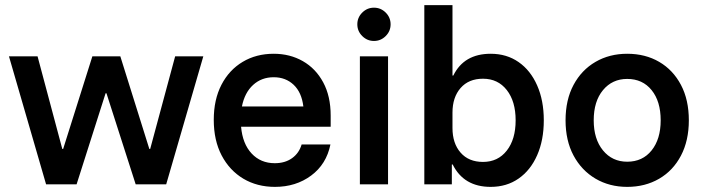

<svg xmlns="http://www.w3.org/2000/svg" viewBox="-20 -720 2753 750"><path d="M160 0 15 -500H126.7L223.3 -138.3H226.7L340.8 -500H450L563.3 -138.3H566.7L664.2 -500H774.2L629.2 0H510L395.8 -355.8H392.5L279.2 0Z M1054.2 10Q984.2 10 930.4 -22.1Q876.7 -54.2 845.8 -112.9Q815 -171.7 815 -251.7Q815 -330.8 845 -388.8Q875 -446.7 927.9 -478.3Q980.8 -510 1049.2 -510Q1112.5 -510 1162.9 -481.2Q1213.3 -452.5 1242.5 -398.3Q1271.7 -344.2 1271.7 -268.3V-225H921.7Q927.5 -158.3 962.9 -120.4Q998.3 -82.5 1053.3 -82.5Q1093.3 -82.5 1120.8 -102.1Q1148.3 -121.7 1158.3 -155.8H1270.8Q1255 -78.3 1195.4 -34.2Q1135.8 10 1054.2 10ZM925 -304.2H1165Q1158.3 -359.2 1127.1 -388.8Q1095.8 -418.3 1049.2 -418.3Q1001.7 -418.3 968.8 -388.3Q935.8 -358.3 925 -304.2Z M1385.8 0V-500H1495.8V0ZM1440.8 -560Q1414.2 -560 1395 -579.2Q1375.8 -598.3 1375.8 -625Q1375.8 -651.7 1395 -670.8Q1414.2 -690 1440.8 -690Q1467.5 -690 1486.7 -670.8Q1505.8 -651.7 1505.8 -625Q1505.8 -598.3 1486.7 -579.2Q1467.5 -560 1440.8 -560Z M1896.7 10Q1791.7 10 1748.3 -77.5H1745V0H1637.5V-700H1747.5V-425H1750.8Q1792.5 -510 1896.7 -510Q1959.2 -510 2005.8 -477.5Q2052.5 -445 2078.3 -386.2Q2104.2 -327.5 2104.2 -250Q2104.2 -172.5 2078.3 -113.8Q2052.5 -55 2005.8 -22.5Q1959.2 10 1896.7 10ZM1866.7 -87.5Q1925 -87.5 1959.6 -131.7Q1994.2 -175.8 1994.2 -250Q1994.2 -324.2 1959.6 -368.3Q1925 -412.5 1866.7 -412.5Q1810.8 -412.5 1779.2 -376.2Q1747.5 -340 1747.5 -280V-220Q1747.5 -160 1779.2 -123.8Q1810.8 -87.5 1866.7 -87.5Z M2430 10Q2360.8 10 2306.2 -22.1Q2251.7 -54.2 2220.4 -112.5Q2189.2 -170.8 2189.2 -250Q2189.2 -330 2220.4 -388.3Q2251.7 -446.7 2306.2 -478.3Q2360.8 -510 2430 -510Q2500.8 -510 2555 -478.3Q2609.2 -446.7 2640 -388.3Q2670.8 -330 2670.8 -250Q2670.8 -170.8 2640 -112.1Q2609.2 -53.3 2554.6 -21.7Q2500 10 2430 10ZM2430 -88.3Q2490 -88.3 2525.4 -132.5Q2560.8 -176.7 2560.8 -250Q2560.8 -324.2 2525.4 -367.9Q2490 -411.7 2430 -411.7Q2371.7 -411.7 2335.4 -367.9Q2299.2 -324.2 2299.2 -250Q2299.2 -176.7 2335.4 -132.5Q2371.7 -88.3 2430 -88.3Z"/></svg>

Font: Funnel Sans Medium
Style: Regular
Weight: 500
Version: Version 1.000; Beta; Release 5; Build 24; ttfautohint (v1.8.